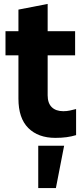

<svg xmlns="http://www.w3.org/2000/svg" viewBox="-20 -689 422 979"><path d="M262 14Q175 14 124.5 -36Q74 -86 74 -186V-640L223 -669V-203Q223 -163 244 -142.5Q265 -122 303 -122Q321 -122 336.5 -125.5Q352 -129 368 -133V0Q345 7 319.5 10.5Q294 14 262 14ZM8 -407V-530H363V-407ZM175 270V54H307L265 270Z"/></svg>

Font: Radio Canada Big
Style: Bold
Weight: 700
Designer: Étienne Aubert Bonn
Foundry: Coppers and Brasses
Version: Version 1.001